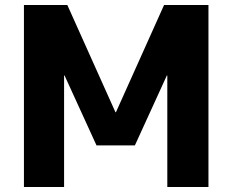

<svg xmlns="http://www.w3.org/2000/svg" viewBox="-20 -750 932 770"><path d="M651 -447H649L521 -167H367L239 -447H237V0H76V-730H250L443 -300H445L638 -730H816V0H651Z"/></svg>

Font: Mplus 1p ExtraBold
Style: Regular
Weight: 800
Version: Version 1.061